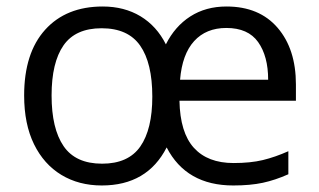

<svg xmlns="http://www.w3.org/2000/svg" viewBox="-20 -564 988 594"><path d="M680.7 -543.9Q782.2 -543.9 838.9 -478Q895.5 -412.1 895.5 -302.7V-252.4H535.2Q537.1 -153.8 579.8 -106.7Q622.6 -59.6 702.6 -59.6Q754.9 -59.6 793.2 -68.8Q831.5 -78.1 872.1 -96.2V-24.9Q831.5 -6.8 793 1.5Q754.4 9.8 701.7 9.8Q556.2 9.8 495.6 -107.9Q435.5 9.8 294.9 9.8Q224.1 9.8 169.9 -22.9Q115.7 -55.7 85.2 -117.9Q54.7 -180.2 54.7 -268.6Q54.7 -399.9 119.6 -471.9Q184.6 -543.9 297.9 -543.9Q364.3 -543.9 414.6 -513.7Q464.8 -483.4 493.2 -426.8Q521 -482.4 568.8 -513.2Q616.7 -543.9 680.7 -543.9ZM680.2 -477.5Q617.7 -477.5 580.6 -436.8Q543.5 -396 537.1 -317.4H809.6Q809.6 -390.1 778.6 -433.8Q747.6 -477.5 680.2 -477.5ZM294.4 -476.6Q213.4 -476.6 176.5 -423.6Q139.6 -370.6 139.6 -268.6Q139.6 -166 176.8 -111.8Q213.9 -57.6 295.9 -57.6Q377 -57.6 414.1 -110.8Q451.2 -164.1 451.2 -265.1Q451.2 -369.1 413.6 -422.9Q376 -476.6 294.4 -476.6Z"/></svg>

Font: Open Sans
Style: Regular
Weight: 400
Designer: Monotype Design Team
Foundry: Monotype Imaging Inc.
Version: Version 3.000; ttfautohint (v1.8.4)